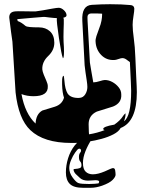

<svg xmlns="http://www.w3.org/2000/svg" viewBox="-20 -685 680 912"><path d="M319 -6Q188 -6 124 -67Q68 -120 54 -246L39 -487Q33 -526 24 -601Q23 -629 53 -631Q64 -632 82.5 -631.5Q101 -631 120 -631Q139 -631 150 -631Q161 -632 183.5 -636Q206 -640 228 -644Q250 -648 259 -648Q271 -648 283 -637Q295 -626 296 -614V-612Q296 -604 281 -601L283 -594Q283 -586 283 -572.5Q283 -559 282 -541Q281 -505 282 -487Q283 -473 283.5 -461.5Q284 -450 284 -441Q284 -410 279 -408Q272 -424 260 -504Q248 -584 250 -599Q240 -599 214 -602Q203 -604 194 -604.5Q185 -605 178 -604Q159 -602 129.5 -600Q100 -598 62 -594L64 -585Q80 -580 101 -562Q106 -558 122.5 -556.5Q139 -555 165 -555Q197 -555 217.5 -536Q238 -517 238 -482Q238 -447 210 -420Q179 -391 181 -355Q182 -345 188 -330Q194 -315 200.5 -300.5Q207 -286 207 -276Q210 -228 139 -228Q108 -228 82 -238Q99 -145 149 -98Q151 -143 181 -160L240 -178Q275 -189 284 -221Q276 -244 275 -283V-298Q275 -324 282 -325Q284 -324 286 -301Q289 -261 301 -241Q309 -229 323.5 -224Q338 -219 357 -220Q375 -221 385 -237Q395 -253 395 -272Q395 -283 392 -302.5Q389 -322 386 -342.5Q383 -363 382 -375L371 -586Q367 -659 416 -662Q464 -665 503 -665Q531 -665 555 -664Q579 -663 599 -661Q617 -660 618 -644Q618 -633 614 -608.5Q610 -584 610 -567Q610 -542 615.5 -503Q621 -464 623 -411L627 -321Q630 -266 630 -247Q630 -107 553 -77Q544 -60 519 -47Q494 -34 462.5 -25.5Q431 -17 401 -12.5Q371 -8 353 -7Q344 -6 335.5 -6Q327 -6 319 -6ZM403 -47Q441 -53 477 -67Q472 -68 470 -72Q470 -84 523 -93Q536 -102 547 -112.5Q558 -123 566 -136Q568 -138 570 -141Q572 -144 576 -147Q577 -139 575 -129.5Q573 -120 569 -109Q603 -133 603 -254Q603 -270 597 -390Q589 -396 580 -402.5Q571 -409 561 -409Q555 -409 542.5 -404.5Q530 -400 523 -400Q486 -398 461 -423.5Q436 -449 434 -487Q433 -498 438 -513.5Q443 -529 451 -550Q459 -570 462 -586.5Q465 -603 465 -615V-620Q456 -621 442.5 -621Q429 -621 412 -621Q399 -620 396 -609Q395 -605 396 -585L407 -388Q409 -372 413.5 -348.5Q418 -325 423 -294H426Q436 -294 453.5 -299.5Q471 -305 478 -305Q496 -305 513.5 -295.5Q531 -286 543.5 -270.5Q556 -255 556 -237Q559 -196 517 -179L440 -155Q401 -137 401 -95Q401 -70 402 -58Q403 -46 403 -47ZM374 207Q330 207 311.5 188.5Q293 170 293 134Q293 100 303.5 66.5Q314 33 334 7Q354 -19 384 -29Q387 -31 390.5 -31Q394 -31 397 -31Q408 -31 417 -26Q398 3 386 33Q374 63 374 89Q374 118 387 130.5Q400 143 421 143Q445 143 478 129Q495 121 503.5 117.5Q512 114 513 114Q525 111 527 124Q529 137 529 145Q529 155 515 169.5Q501 184 465 197Q436 207 411.5 207Q387 207 374 207ZM403 189Q417 189 429.5 188Q442 187 448 186Q451 181 451 178Q451 171 433 171Q426 171 417 172Q408 173 398 173Q374 173 360.5 161Q347 149 339 141Q332 133 330 125.5Q328 118 332 118Q337 118 349.5 116Q362 114 365 109Q367 105 367 100Q367 88 361 82Q355 76 355 60Q355 47 361 40Q365 36 365 30Q365 25 361.5 22.5Q358 20 353 22Q348 24 337 39.5Q326 55 317.5 75.5Q309 96 309 113Q309 136 324.5 157.5Q340 179 351 184Q358 187 372.5 188Q387 189 403 189Z"/></svg>

Font: Moo Lah Lah
Style: Regular
Weight: 400
Designer: Robert E. Leuschke
Foundry: Robert E. Leuschke
Version: Version 1.010; ttfautohint (v1.8.3)